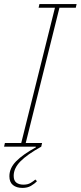

<svg xmlns="http://www.w3.org/2000/svg" viewBox="-23 -718 395 940"><path d="M87 202Q58 202 40.5 188Q23 174 23 145Q23 105 56 71.5Q89 38 153 3L152 0H-3L1 -18H81L246 -680H166L170 -698H352L348 -680H268L103 -18H183L179 0Q109 39 76.5 72.5Q44 106 44 143Q44 166 57 176Q70 186 92 186Q113 186 127 177.5Q141 169 150 161L158 169Q146 182 128.5 192Q111 202 87 202Z"/></svg>

Font: IBM Plex Serif Thin
Style: Italic
Weight: 100
Italic angle: -14°
Designer: Mike Abbink, Paul van der Laan, Pieter van Rosmalen
Foundry: Bold Monday
Version: Version 3.001